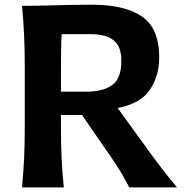

<svg xmlns="http://www.w3.org/2000/svg" viewBox="-20 -809 799 829"><path d="M75.2 -783.7Q135.7 -783.7 215.1 -786.1Q294.4 -788.6 378.4 -788.6Q519.5 -788.6 593.5 -737.3Q667.5 -686 667.5 -561.5Q667.5 -480.5 626.7 -420.7Q585.9 -360.8 487.8 -342.8L571.3 -227.5Q597.2 -191.4 627.7 -149.7Q658.2 -107.9 688.7 -68.6Q719.2 -29.3 744.6 0H538.1Q512.7 -49.3 485.6 -91.6Q458.5 -133.8 428.2 -175.8L334 -312.5H243.2V-256.8Q243.2 -183.1 246.1 -123.5Q249 -64 255.4 0H75.2Q81.1 -64 84 -123.5Q86.9 -183.1 86.9 -256.8V-522Q86.9 -597.2 84 -658Q81.1 -718.8 75.2 -783.7ZM246.1 -661.6Q244.1 -622.6 243.7 -582.5Q243.2 -542.5 243.2 -497.1V-413.1H350.1Q425.8 -413.1 464.8 -442.1Q503.9 -471.2 503.9 -544.9Q503.9 -596.2 483.9 -621.1Q463.9 -646 433.8 -653.8Q403.8 -661.6 373 -661.6Z"/></svg>

Font: Pinar-FD SemiBold
Style: Regular
Weight: 600
Designer: Amin Abedi
Version: Version 2.000